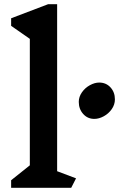

<svg xmlns="http://www.w3.org/2000/svg" viewBox="-20 -893 567 914"><path d="M319 1H33V-35L122 -106V-708L33 -770V-806L209 -873H252V-78L342 -44ZM527 -420Q527 -395 512 -373.5Q497 -352 474 -339.5Q451 -327 429 -327Q397 -327 376 -350.5Q355 -374 355 -408Q355 -432 370 -453.5Q385 -475 408 -487.5Q431 -500 452 -500Q485 -500 506 -477Q527 -454 527 -420Z"/></svg>

Font: Inknut Antiqua Medium
Style: Regular
Weight: 500
Designer: Claus Eggers Sørensen
Foundry: Claus Eggers Sørensen
Version: Version 1.003; ttfautohint (v1.8.2) -l 8 -r 50 -G 200 -x 14 